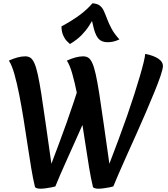

<svg xmlns="http://www.w3.org/2000/svg" viewBox="-20 -1135 1023 1169"><path d="M580 14Q564 14 554.5 10Q545 6 545 -1Q534 -46 523 -112Q512 -178 500.5 -255Q489 -332 476.5 -410Q464 -488 450 -559Q436 -630 420.5 -684.5Q405 -739 387 -766Q413 -778 438.5 -785Q464 -792 486 -792Q505 -792 518 -783.5Q531 -775 542 -751Q553 -727 563 -682Q573 -637 584.5 -564Q596 -491 611 -384L646 -138Q675 -214 702.5 -287.5Q730 -361 754 -430Q778 -499 797.5 -560Q817 -621 831.5 -670.5Q846 -720 854.5 -755Q863 -790 864 -807Q915 -797 943.5 -778Q972 -759 972 -734Q972 -716 958 -674.5Q944 -633 920.5 -575.5Q897 -518 868.5 -451.5Q840 -385 809.5 -317Q779 -249 751 -187Q723 -125 702 -76Q681 -27 670 0Q665 2 647.5 5.5Q630 9 611 11.5Q592 14 580 14ZM227 14Q211 14 201.5 10Q192 6 192 -1Q181 -46 170 -112Q159 -178 147.5 -255Q136 -332 123.5 -410Q111 -488 97 -559Q83 -630 67.5 -684.5Q52 -739 34 -766Q60 -778 85.5 -785Q111 -792 133 -792Q152 -792 165 -783.5Q178 -775 189 -751Q200 -727 210 -682Q220 -637 231.5 -564Q243 -491 258 -384L293 -138Q316 -199 340 -263Q364 -327 386.5 -390.5Q409 -454 428.5 -512.5Q448 -571 463.5 -620Q479 -669 489 -705L550 -532Q527 -476 499.5 -413.5Q472 -351 444 -289Q416 -227 391 -171Q366 -115 346.5 -70.5Q327 -26 317 0Q312 2 294.5 5.5Q277 9 258 11.5Q239 14 227 14ZM406 -867Q399 -873 387 -885Q375 -897 365 -919Q355 -941 354 -974Q425 -1013 468 -1045.5Q511 -1078 543 -1115Q572 -1113 587.5 -1101Q603 -1089 612.5 -1068Q622 -1047 632 -1020Q642 -993 659 -961Q676 -929 707 -895Q685 -885 668.5 -881.5Q652 -878 635 -878Q602 -878 583 -896Q564 -914 551.5 -960Q539 -1006 524 -1088L559 -1038Q541 -1007 522 -977.5Q503 -948 476 -920.5Q449 -893 406 -867Z"/></svg>

Font: Merienda
Style: Bold
Weight: 700
Designer: Eduardo Rodriguez Tunni
Foundry: Eduardo Rodriguez Tunni
Version: Version 2.001